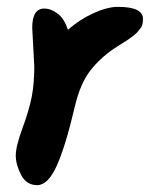

<svg xmlns="http://www.w3.org/2000/svg" viewBox="-20 -553 437 560"><path d="M80 -359 74 -472Q74 -528 109 -528Q129 -528 148.5 -513Q168 -498 178 -466Q212 -496 252.5 -514.5Q293 -533 324 -533Q397 -533 397 -498Q397 -480 390.5 -471.5Q384 -463 380.5 -459Q377 -455 368.5 -448.5Q360 -442 356 -439Q333 -424 323 -418Q278 -390 246 -350.5Q214 -311 198 -241Q171 -126 145.5 -69.5Q120 -13 88.5 -13Q57 -13 41.5 -43Q26 -73 26 -99.5Q26 -126 45.5 -179Q65 -232 72.5 -270.5Q80 -309 80 -359Z"/></svg>

Font: Kalam
Style: Bold
Weight: 700
Version: Version 2.001;PS 1.0;hotconv 1.0.79;makeotf.lib2.5.61930; tt